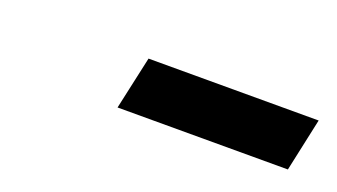

<svg xmlns="http://www.w3.org/2000/svg" viewBox="-27 -775 470 268"><g transform="rotate(20 208.5 -640.5)"><path d="M146.7 -601.5H399.7L416.7 -680.4H164L146.7 -601.5Z"/></g></svg>

Font: Source Serif 4 Variable
Style: Italic
Weight: 400
Italic angle: -12°
Designer: Frank Grießhammer
Foundry: Adobe Systems Incorporated
Version: Version 4.004;hotconv 1.0.116;makeotfexe 2.5.65601